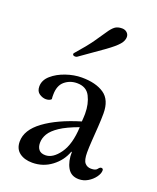

<svg xmlns="http://www.w3.org/2000/svg" viewBox="-140 -820 750 916"><g transform="rotate(20 235.5 -361.5)"><path d="M375 -324Q375 -294 372.5 -256.5Q370 -219 367.5 -183.5Q365 -148 365 -123Q365 -84 377 -70Q389 -56 409 -56Q432 -56 439.5 -66.5Q447 -77 454 -77Q464 -77 464 -67Q464 -51 450.5 -32.5Q437 -14 416 -1.5Q395 11 371 11Q331 11 313 -21Q295 -53 296 -100H293Q276 -52 233 -19.5Q190 13 135 13Q95 13 70 -6Q45 -25 45 -62Q45 -121 111.5 -170Q178 -219 291 -253Q292 -266 292.5 -276.5Q293 -287 293 -293Q293 -343 274 -380Q255 -417 208 -417Q172 -417 145.5 -395Q119 -373 119 -326Q119 -321 119 -315.5Q119 -310 120 -304Q116 -299 108.5 -296.5Q101 -294 93 -294Q76 -294 59.5 -305Q43 -316 43 -341Q43 -373 71 -397.5Q99 -422 140 -436Q181 -450 220 -450Q291 -450 333 -421.5Q375 -393 375 -324ZM182 -42Q220 -42 253.5 -89Q287 -136 291 -224Q231 -202 198 -180Q165 -158 151.5 -135.5Q138 -113 138 -89Q138 -68 148.5 -55Q159 -42 182 -42ZM165 -536Q161 -533 155 -533Q142 -533 142 -542Q142 -545 146 -549Q191 -600 216 -635.5Q241 -671 255.5 -693Q270 -715 283.5 -725.5Q297 -736 320 -736Q335 -736 345 -727Q355 -718 355 -704Q355 -686 339 -667Q323 -648 281.5 -618Q240 -588 165 -536Z"/></g></svg>

Font: Sedan
Style: Regular
Weight: 400
Designer: Sebastian Salazar
Foundry: Sebastian Salazar
Version: Version 1.100; ttfautohint (v1.8.4.7-5d5b)